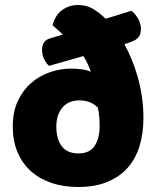

<svg xmlns="http://www.w3.org/2000/svg" viewBox="-20 -731 625 767"><path d="M553 -260Q553 -200 538 -149.5Q523 -99 491.5 -62.5Q460 -26 410.5 -5Q361 16 293 16Q232 16 183.5 -1Q135 -18 101 -49.5Q67 -81 49 -125.5Q31 -170 31 -226Q31 -284 51 -327Q71 -370 104 -399Q137 -428 179 -442.5Q221 -457 265 -457Q286 -457 307.5 -454Q329 -451 343 -444Q337 -461 330 -476.5Q323 -492 313 -507L176 -468Q165 -477 156.5 -494.5Q148 -512 148 -532Q148 -569 181 -578L231 -593Q220 -604 210.5 -612Q201 -620 190 -630Q201 -672 229 -691.5Q257 -711 292 -711Q326 -711 352.5 -695Q379 -679 402 -656L505 -688Q519 -678 531 -657.5Q543 -637 543 -617Q543 -594 533.5 -582.5Q524 -571 507 -565L477 -554Q491 -529 504.5 -497Q518 -465 529 -427.5Q540 -390 546.5 -347.5Q553 -305 553 -260ZM298 -330Q253 -330 229 -301Q205 -272 205 -226Q205 -175 227 -146.5Q249 -118 294 -118Q337 -118 357.5 -147.5Q378 -177 378 -228Q378 -245 376.5 -263.5Q375 -282 371 -301Q342 -330 298 -330Z"/></svg>

Font: Baloo Da
Style: Regular
Weight: 400
Designer: Noopur Datye and Ek Type
Foundry: Ek Type
Version: Version 1.443;PS 1.000;hotconv 16.6.51;makeotf.lib2.5.65220;